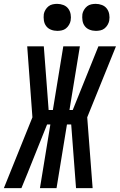

<svg xmlns="http://www.w3.org/2000/svg" viewBox="-56 -975 621 995"><path d="M424 0H338L313 -330H291L237 0H151L205 -330H188L87 -78L55 0H-36L112 -367L85 -735H171L187 -525L196 -405H218L272 -735H358L304 -405H321L454 -735H545L396 -367ZM441 -815Q424 -815 408.5 -821Q393 -827 383.5 -839.5Q374 -852 371.5 -868.5Q369 -885 371 -902Q373 -913 379.5 -924Q386 -935 395.5 -942.5Q405 -950 417 -952.5Q429 -955 440 -955Q457 -955 472.5 -949Q488 -943 497.5 -930.5Q507 -918 510 -901.5Q513 -885 510 -868Q508 -857 501.5 -846Q495 -835 485.5 -827.5Q476 -820 464 -817.5Q452 -815 441 -815ZM241 -815Q224 -815 208.5 -821Q193 -827 183.5 -839.5Q174 -852 171.5 -868.5Q169 -885 171 -902Q173 -913 179.5 -924Q186 -935 195.5 -942.5Q205 -950 217 -952.5Q229 -955 240 -955Q257 -955 272.5 -949Q288 -943 297.5 -930.5Q307 -918 310 -901.5Q313 -885 310 -868Q308 -857 301.5 -846Q295 -835 285.5 -827.5Q276 -820 264 -817.5Q252 -815 241 -815Z"/></svg>

Font: Iosevka Term Curly SmBd Obl
Style: Regular
Weight: 600
Italic angle: -9°
Designer: Belleve Invis
Foundry: Belleve Invis
Version: Version 32.3.0